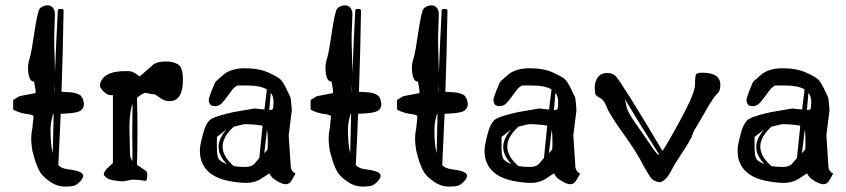

<svg xmlns="http://www.w3.org/2000/svg" viewBox="-20 -684 3163 718"><path d="M293 -299.8V-300.3C291.3 -314.9 285.8 -324.9 276.4 -330.1C266.9 -335.3 254.5 -338.3 239 -339.1C223.6 -339.9 213.9 -340.5 210 -340.8C213.5 -441.7 216.1 -543.1 217.8 -645C217.8 -648.6 214.3 -650.5 207.3 -650.6C200.3 -650.8 196.6 -649.1 196.3 -645.5C192.1 -567.4 188.5 -488.9 185.5 -410.2C185.5 -426.4 185.1 -448.4 184.1 -476.1C183.1 -503.7 182.6 -527.3 182.6 -546.9L185.5 -632.8V-633.3C184.9 -642.7 182.1 -650.2 177.2 -655.8C172.4 -661.3 165.7 -664.1 157.2 -664.1H156.7C144.7 -663.4 135.3 -659.2 128.4 -651.4L127.9 -650.9C122.4 -642.1 116 -612.7 108.6 -562.7C101.3 -512.8 95.5 -481 91.3 -467.5C87.1 -454 85 -442.4 85 -432.6V-419.4C86.3 -406.7 88.5 -396.9 91.8 -389.9C95.1 -382.9 100.3 -379.2 107.4 -378.9L113.3 -344.7C113.3 -340.5 113.1 -337.6 112.8 -335.9L52.2 -324.2L29.3 -310.1V-273.9L32.2 -272.5C47.9 -264.6 63.8 -259.8 80.1 -257.8C96.4 -255.9 104.8 -252.8 105.5 -248.5L101.1 -205.6C98.1 -190.6 96.7 -178.1 96.7 -168C96.7 -157.9 97.5 -146.2 99.1 -132.8C100.7 -119.5 105.1 -102.3 112.1 -81.3C119.1 -60.3 126.3 -44.8 133.8 -34.7C141.3 -24.6 153.2 -14 169.7 -2.9C186.1 8.1 203.5 13.7 221.7 13.7C239.9 13.7 252.4 12.4 259 9.8C265.7 7.2 272.7 2 280 -5.9C287.4 -13.7 291 -20.8 291 -27.1C291 -33.4 285.6 -38.6 274.7 -42.5C263.8 -46.4 250.2 -49.2 234.1 -51C218 -52.8 206.1 -57.9 198.2 -66.4C201.5 -130.2 204.4 -194.2 207 -258.3L223.1 -259.3C252.1 -260.6 271.2 -264 280.3 -269.5C289.4 -275.1 293.9 -284 293.9 -296.4V-297.4ZM172.9 -234.9 178.2 -257.3H180.7C179.4 -208.5 178.2 -159.7 177.2 -110.8C174 -124.2 171.8 -138.3 170.7 -153.3C169.5 -168.3 168.9 -182.9 168.9 -197C168.9 -211.2 170.2 -223.8 172.9 -234.9ZM184.6 -376C184.2 -364.9 183.8 -353.7 183.1 -342.3H182.1Z M463.9 -213.4C464.8 -251.1 468.8 -278.6 475.6 -295.9C474.9 -260.4 474.6 -224.8 474.6 -189C474.6 -153.2 474.9 -117.4 475.6 -81.5C470.7 -88.7 467.6 -95.7 466.3 -102.5ZM546.9 -332H555.7C558.3 -332 565.4 -327.6 577.1 -318.8C588.9 -310.1 601.2 -305.7 614.3 -305.7C647.5 -305.7 664.1 -332.7 664.1 -386.7C664.1 -416 658.4 -434.6 647 -442.4C635.6 -450.2 620.2 -454.1 600.8 -454.1C581.5 -454.1 566.4 -450.8 555.7 -444.3H555.2L502.4 -397.9L489.7 -407.2C479.3 -414.4 469.7 -418 460.9 -418H447.3C399.7 -418 370 -405.4 357.9 -380.4C355 -373.9 353.5 -368.3 353.5 -363.8C353.5 -359.2 358 -352.1 366.9 -342.5C375.9 -332.9 385.4 -328.1 395.5 -328.1H402.3V-74.2L384.8 -58.1C373.7 -48 368.2 -39.4 368.2 -32.2V-30.8L368.7 -29.8C374.2 -19.4 385.5 -12.8 402.6 -10C419.7 -7.2 431.1 -5.9 436.8 -5.9C442.5 -5.9 451.2 -7.3 462.9 -10.3C467.4 -11.6 473.3 -12.2 480.5 -12.2C491.5 -12.2 505.7 -10.7 522.9 -7.8H523.9C528.5 -7.8 530.8 -15.5 530.8 -30.8L530.3 -37.1C529.9 -38.1 529.4 -39.2 528.6 -40.5C527.8 -41.8 526.9 -43.1 526.1 -44.2C525.3 -45.3 520.2 -49 510.7 -55.2C501.3 -61.4 495.1 -65.4 492.2 -67.4C493.5 -109 494.1 -150.7 494.1 -192.4C494.1 -234 493.5 -276 492.2 -318.4C507.8 -330.7 518.6 -336.9 524.4 -336.9Z M999.5 -275.4C996.9 -273.4 992.7 -272.5 986.8 -272.5L988.3 -288.6L992.7 -336.9C999.5 -328.5 1002.9 -316.9 1002.9 -302.2C1002.9 -287.6 1001.8 -278.6 999.5 -275.4ZM961.9 -213.9C957.7 -173.8 953.6 -133.6 949.7 -93.3C945.5 -88.4 939.7 -81.5 932.4 -72.8C925 -64 913.1 -59.6 896.5 -59.6C879.9 -59.6 865.7 -60.7 854 -63C826.3 -87.1 812.5 -111.3 812.5 -135.7C812.5 -160.5 826.5 -185.4 854.5 -210.4C871.4 -214.4 881.8 -216.9 885.5 -218C889.2 -219.2 894.4 -219.7 901.1 -219.7C907.8 -219.7 918.4 -219.1 932.9 -217.8C947.3 -216.5 957 -215.2 961.9 -213.9ZM1071.3 -271.5C1071.3 -274.1 1070.6 -282.2 1069.3 -295.9C1068 -309.6 1067 -317.5 1066.2 -319.8C1065.3 -322.1 1060.5 -332.4 1051.5 -350.8C1042.6 -369.2 1034.7 -381.5 1028.1 -387.7C1021.4 -393.9 1006.5 -402.3 983.4 -412.8C960.3 -423.4 931 -428.7 895.5 -428.7C860 -428.7 832.7 -420.1 813.5 -402.8C810.5 -400.2 807.2 -397.3 803.5 -394C799.7 -390.8 797 -388.4 795.4 -387C793.8 -385.5 792 -383.9 790 -382.1C788.1 -380.3 786.7 -378.8 785.9 -377.7C785.1 -376.5 784.2 -375.1 783.2 -373.3C782.2 -371.5 778.2 -361.7 771.2 -344C764.2 -326.3 760.7 -314.8 760.7 -309.6C760.7 -304.4 762.3 -299.3 765.4 -294.4C768.5 -289.6 774.6 -287.1 783.7 -287.1C792.8 -287.1 800.8 -290.2 807.6 -296.4C814.5 -302.6 823.1 -313.2 833.5 -328.1C843.9 -343.1 851.9 -352.9 857.4 -357.4C863 -362 866.9 -364.3 869.1 -364.3H905.3C937.5 -364.3 961.8 -359.4 978 -349.6C974.8 -324.5 971.7 -299.5 968.8 -274.4L931.6 -278.3L852.1 -264.6C811.4 -255.5 784.3 -247.2 771 -239.7C757.6 -232.3 747.1 -213.6 739.3 -183.8C731.4 -154.1 727.5 -134 727.5 -123.5C727.5 -113.1 728.2 -104.2 729.5 -96.7C738.9 -50.1 773.3 -20.5 832.5 -7.8C859.5 -2.6 882.6 0 901.6 0C920.7 0 938.5 -4.9 955.1 -14.6L985.4 -34.7L986.8 -35.6C988.1 -34.3 990.4 -30.9 993.7 -25.4C996.9 -19.9 1004.9 -13.4 1017.6 -6.1C1030.3 1.2 1040.4 4.9 1047.9 4.9H1048.8C1058.6 4.9 1066.6 -1.1 1072.8 -13.2L1085 -34.7L1077.1 -40C1071.3 -45.9 1068 -52.2 1067.4 -59.1L1059.6 -178.2ZM968.3 -111.3C971.8 -140.3 975.3 -169.1 978.5 -197.8C980.5 -189.6 981.4 -176.7 981.4 -158.9C981.4 -141.2 981.2 -130.7 980.7 -127.4C980.2 -124.2 976.1 -118.8 968.3 -111.3ZM827.1 -199.7C807.3 -177.6 797.4 -155.8 797.4 -134.3C797.4 -112.8 807.6 -91.5 828.1 -70.3C813.8 -75.8 804 -81.9 798.8 -88.6C793.6 -95.3 791 -110 791 -132.8V-171.9Z M1405.3 -299.8V-300.3C1403.6 -314.9 1398.1 -324.9 1388.7 -330.1C1379.2 -335.3 1366.8 -338.3 1351.3 -339.1C1335.9 -339.9 1326.2 -340.5 1322.3 -340.8C1325.8 -441.7 1328.5 -543.1 1330.1 -645C1330.1 -648.6 1326.6 -650.5 1319.6 -650.6C1312.6 -650.8 1308.9 -649.1 1308.6 -645.5C1304.4 -567.4 1300.8 -488.9 1297.9 -410.2C1297.9 -426.4 1297.4 -448.4 1296.4 -476.1C1295.4 -503.7 1294.9 -527.3 1294.9 -546.9L1297.9 -632.8V-633.3C1297.2 -642.7 1294.4 -650.2 1289.6 -655.8C1284.7 -661.3 1278 -664.1 1269.5 -664.1H1269C1257 -663.4 1247.6 -659.2 1240.7 -651.4L1240.2 -650.9C1234.7 -642.1 1228.3 -612.7 1220.9 -562.7C1213.6 -512.8 1207.8 -481 1203.6 -467.5C1199.4 -454 1197.3 -442.4 1197.3 -432.6V-419.4C1198.6 -406.7 1200.8 -396.9 1204.1 -389.9C1207.4 -382.9 1212.6 -379.2 1219.7 -378.9L1225.6 -344.7C1225.6 -340.5 1225.4 -337.6 1225.1 -335.9L1164.6 -324.2L1141.6 -310.1V-273.9L1144.5 -272.5C1160.2 -264.6 1176.1 -259.8 1192.4 -257.8C1208.7 -255.9 1217.1 -252.8 1217.8 -248.5L1213.4 -205.6C1210.4 -190.6 1209 -178.1 1209 -168C1209 -157.9 1209.8 -146.2 1211.4 -132.8C1213.1 -119.5 1217.4 -102.3 1224.4 -81.3C1231.4 -60.3 1238.6 -44.8 1246.1 -34.7C1253.6 -24.6 1265.5 -14 1282 -2.9C1298.4 8.1 1315.8 13.7 1334 13.7C1352.2 13.7 1364.7 12.4 1371.3 9.8C1378 7.2 1385 2 1392.3 -5.9C1399.7 -13.7 1403.3 -20.8 1403.3 -27.1C1403.3 -33.4 1397.9 -38.6 1387 -42.5C1376.1 -46.4 1362.5 -49.2 1346.4 -51C1330.3 -52.8 1318.4 -57.9 1310.5 -66.4C1313.8 -130.2 1316.7 -194.2 1319.3 -258.3L1335.4 -259.3C1364.4 -260.6 1383.5 -264 1392.6 -269.5C1401.7 -275.1 1406.2 -284 1406.2 -296.4V-297.4ZM1285.2 -234.9 1290.5 -257.3H1293C1291.7 -208.5 1290.5 -159.7 1289.6 -110.8C1286.3 -124.2 1284.1 -138.3 1283 -153.3C1281.8 -168.3 1281.2 -182.9 1281.2 -197C1281.2 -211.2 1282.6 -223.8 1285.2 -234.9ZM1296.9 -376C1296.5 -364.9 1296.1 -353.7 1295.4 -342.3H1294.4Z M1728.5 -299.8V-300.3C1726.9 -314.9 1721.4 -324.9 1711.9 -330.1C1702.5 -335.3 1690 -338.3 1674.6 -339.1C1659.1 -339.9 1649.4 -340.5 1645.5 -340.8C1649.1 -441.7 1651.7 -543.1 1653.3 -645C1653.3 -648.6 1649.8 -650.5 1642.8 -650.6C1635.8 -650.8 1632.2 -649.1 1631.8 -645.5C1627.6 -567.4 1624 -488.9 1621.1 -410.2C1621.1 -426.4 1620.6 -448.4 1619.6 -476.1C1618.7 -503.7 1618.2 -527.3 1618.2 -546.9L1621.1 -632.8V-633.3C1620.4 -642.7 1617.7 -650.2 1612.8 -655.8C1607.9 -661.3 1601.2 -664.1 1592.8 -664.1H1592.3C1580.2 -663.4 1570.8 -659.2 1564 -651.4L1563.5 -650.9C1557.9 -642.1 1551.5 -612.7 1544.2 -562.7C1536.9 -512.8 1531.1 -481 1526.9 -467.5C1522.6 -454 1520.5 -442.4 1520.5 -432.6V-419.4C1521.8 -406.7 1524.1 -396.9 1527.3 -389.9C1530.6 -382.9 1535.8 -379.2 1543 -378.9L1548.8 -344.7C1548.8 -340.5 1548.7 -337.6 1548.3 -335.9L1487.8 -324.2L1464.8 -310.1V-273.9L1467.8 -272.5C1483.4 -264.6 1499.3 -259.8 1515.6 -257.8C1531.9 -255.9 1540.4 -252.8 1541 -248.5L1536.6 -205.6C1533.7 -190.6 1532.2 -178.1 1532.2 -168C1532.2 -157.9 1533 -146.2 1534.7 -132.8C1536.3 -119.5 1540.6 -102.3 1547.6 -81.3C1554.6 -60.3 1561.8 -44.8 1569.3 -34.7C1576.8 -24.6 1588.8 -14 1605.2 -2.9C1621.7 8.1 1639 13.7 1657.2 13.7C1675.5 13.7 1687.9 12.4 1694.6 9.8C1701.3 7.2 1708.3 2 1715.6 -5.9C1722.9 -13.7 1726.6 -20.8 1726.6 -27.1C1726.6 -33.4 1721.1 -38.6 1710.2 -42.5C1699.3 -46.4 1685.8 -49.2 1669.7 -51C1653.6 -52.8 1641.6 -57.9 1633.8 -66.4C1637 -130.2 1640 -194.2 1642.6 -258.3L1658.7 -259.3C1687.7 -260.6 1706.7 -264 1715.8 -269.5C1724.9 -275.1 1729.5 -284 1729.5 -296.4V-297.4ZM1608.4 -234.9 1613.8 -257.3H1616.2C1614.9 -208.5 1613.8 -159.7 1612.8 -110.8C1609.5 -124.2 1607.3 -138.3 1606.2 -153.3C1605.1 -168.3 1604.5 -182.9 1604.5 -197C1604.5 -211.2 1605.8 -223.8 1608.4 -234.9ZM1620.1 -376C1619.8 -364.9 1619.3 -353.7 1618.7 -342.3H1617.7Z M2064 -275.4C2061.4 -273.4 2057.1 -272.5 2051.3 -272.5L2052.7 -288.6L2057.1 -336.9C2064 -328.5 2067.4 -316.9 2067.4 -302.2C2067.4 -287.6 2066.2 -278.6 2064 -275.4ZM2026.4 -213.9C2022.1 -173.8 2018.1 -133.6 2014.2 -93.3C2009.9 -88.4 2004.2 -81.5 1996.8 -72.8C1989.5 -64 1977.5 -59.6 1960.9 -59.6C1944.3 -59.6 1930.2 -60.7 1918.5 -63C1890.8 -87.1 1877 -111.3 1877 -135.7C1877 -160.5 1891 -185.4 1918.9 -210.4C1935.9 -214.4 1946.2 -216.9 1950 -218C1953.7 -219.2 1958.9 -219.7 1965.6 -219.7C1972.2 -219.7 1982.8 -219.1 1997.3 -217.8C2011.8 -216.5 2021.5 -215.2 2026.4 -213.9ZM2135.7 -271.5C2135.7 -274.1 2135.1 -282.2 2133.8 -295.9C2132.5 -309.6 2131.4 -317.5 2130.6 -319.8C2129.8 -322.1 2124.9 -332.4 2116 -350.8C2107 -369.2 2099.2 -381.5 2092.5 -387.7C2085.9 -393.9 2071 -402.3 2047.9 -412.8C2024.7 -423.4 1995.4 -428.7 1960 -428.7C1924.5 -428.7 1897.1 -420.1 1877.9 -402.8C1875 -400.2 1871.7 -397.3 1867.9 -394C1864.2 -390.8 1861.5 -388.4 1859.9 -387C1858.2 -385.5 1856.4 -383.9 1854.5 -382.1C1852.5 -380.3 1851.2 -378.8 1850.3 -377.7C1849.5 -376.5 1848.6 -375.1 1847.7 -373.3C1846.7 -371.5 1842.7 -361.7 1835.7 -344C1828.7 -326.3 1825.2 -314.8 1825.2 -309.6C1825.2 -304.4 1826.7 -299.3 1829.8 -294.4C1832.9 -289.6 1839 -287.1 1848.1 -287.1C1857.3 -287.1 1865.2 -290.2 1872.1 -296.4C1878.9 -302.6 1887.5 -313.2 1897.9 -328.1C1908.4 -343.1 1916.3 -352.9 1921.9 -357.4C1927.4 -362 1931.3 -364.3 1933.6 -364.3H1969.7C2002 -364.3 2026.2 -359.4 2042.5 -349.6C2039.2 -324.5 2036.1 -299.5 2033.2 -274.4L1996.1 -278.3L1916.5 -264.6C1875.8 -255.5 1848.8 -247.2 1835.4 -239.7C1822.1 -232.3 1811.5 -213.6 1803.7 -183.8C1795.9 -154.1 1792 -134 1792 -123.5C1792 -113.1 1792.6 -104.2 1793.9 -96.7C1803.4 -50.1 1837.7 -20.5 1897 -7.8C1924 -2.6 1947 0 1966.1 0C1985.1 0 2002.9 -4.9 2019.5 -14.6L2049.8 -34.7L2051.3 -35.6C2052.6 -34.3 2054.9 -30.9 2058.1 -25.4C2061.4 -19.9 2069.3 -13.4 2082 -6.1C2094.7 1.2 2104.8 4.9 2112.3 4.9H2113.3C2123 4.9 2131 -1.1 2137.2 -13.2L2149.4 -34.7L2141.6 -40C2135.7 -45.9 2132.5 -52.2 2131.8 -59.1L2124 -178.2ZM2032.7 -111.3C2036.3 -140.3 2039.7 -169.1 2043 -197.8C2044.9 -189.6 2045.9 -176.7 2045.9 -158.9C2045.9 -141.2 2045.7 -130.7 2045.2 -127.4C2044.7 -124.2 2040.5 -118.8 2032.7 -111.3ZM1891.6 -199.7C1871.7 -177.6 1861.8 -155.8 1861.8 -134.3C1861.8 -112.8 1872.1 -91.5 1892.6 -70.3C1878.3 -75.8 1868.5 -81.9 1863.3 -88.6C1858.1 -95.3 1855.5 -110 1855.5 -132.8V-171.9Z M2316.9 -313C2358.6 -243.3 2401.5 -174 2445.8 -105C2445.5 -105 2443.6 -105.6 2440.2 -106.7C2436.8 -107.8 2426.8 -120.7 2410.4 -145.3C2394 -169.8 2376 -195.8 2356.4 -223.1C2336.9 -250.5 2325.6 -271.7 2322.5 -286.9C2319.4 -302 2317.5 -310.7 2316.9 -313ZM2606.4 -412.1C2593.1 -412.1 2585.2 -409.9 2582.8 -405.5C2580.3 -401.1 2579.1 -388.5 2579.1 -367.7C2579.1 -346.8 2562 -304.9 2527.8 -241.7C2493.7 -178.5 2470.2 -137.9 2457.5 -119.6C2407.4 -203.9 2367.8 -269.1 2338.9 -315.2C2309.9 -361.2 2291.6 -388.8 2283.9 -397.7C2276.3 -406.7 2265 -411.1 2250 -411.1C2235 -411.1 2223.6 -405.8 2215.8 -395C2208 -384.3 2204.1 -371.9 2204.1 -357.9C2204.1 -343.9 2205.2 -334.8 2207.3 -330.6C2209.4 -326.3 2215.3 -321.9 2224.9 -317.1C2234.5 -312.4 2242.6 -301 2249.3 -283C2255.9 -264.9 2276.8 -231.6 2311.8 -183.1C2346.8 -134.6 2371.7 -94.7 2386.7 -63.5L2410.6 -23.4C2416.8 -15 2423.3 -9.4 2430.2 -6.8C2437 -4.2 2443 -2.9 2448 -2.9C2453 -2.9 2459.6 -6.5 2467.5 -13.7C2475.5 -20.8 2483.2 -31.7 2490.5 -46.4C2497.8 -61 2512 -84.3 2533.2 -116.2C2554.4 -148.1 2566.2 -168.8 2568.8 -178.2C2571.5 -187.7 2574.8 -195.3 2578.9 -201.2C2582.9 -207 2595.8 -228.9 2617.4 -266.8C2639.1 -304.8 2653.9 -327 2661.9 -333.5C2669.8 -340 2673.8 -351.1 2673.8 -366.7C2673.8 -397 2651.4 -412.1 2606.4 -412.1Z M3010.3 -275.4C3007.6 -273.4 3003.4 -272.5 2997.6 -272.5L2999 -288.6L3003.4 -336.9C3010.3 -328.5 3013.7 -316.9 3013.7 -302.2C3013.7 -287.6 3012.5 -278.6 3010.3 -275.4ZM2972.7 -213.9C2968.4 -173.8 2964.4 -133.6 2960.4 -93.3C2956.2 -88.4 2950.4 -81.5 2943.1 -72.8C2935.8 -64 2923.8 -59.6 2907.2 -59.6C2890.6 -59.6 2876.5 -60.7 2864.7 -63C2837.1 -87.1 2823.2 -111.3 2823.2 -135.7C2823.2 -160.5 2837.2 -185.4 2865.2 -210.4C2882.2 -214.4 2892.5 -216.9 2896.2 -218C2900 -219.2 2905.2 -219.7 2911.9 -219.7C2918.5 -219.7 2929.1 -219.1 2943.6 -217.8C2958.1 -216.5 2967.8 -215.2 2972.7 -213.9ZM3082 -271.5C3082 -274.1 3081.4 -282.2 3080.1 -295.9C3078.8 -309.6 3077.7 -317.5 3076.9 -319.8C3076.1 -322.1 3071.2 -332.4 3062.3 -350.8C3053.3 -369.2 3045.5 -381.5 3038.8 -387.7C3032.1 -393.9 3017.3 -402.3 2994.1 -412.8C2971 -423.4 2941.7 -428.7 2906.2 -428.7C2870.8 -428.7 2843.4 -420.1 2824.2 -402.8C2821.3 -400.2 2818 -397.3 2814.2 -394C2810.5 -390.8 2807.8 -388.4 2806.2 -387C2804.5 -385.5 2802.7 -383.9 2800.8 -382.1C2798.8 -380.3 2797.4 -378.8 2796.6 -377.7C2795.8 -376.5 2794.9 -375.1 2793.9 -373.3C2793 -371.5 2789 -361.7 2782 -344C2775 -326.3 2771.5 -314.8 2771.5 -309.6C2771.5 -304.4 2773 -299.3 2776.1 -294.4C2779.2 -289.6 2785.3 -287.1 2794.4 -287.1C2803.5 -287.1 2811.5 -290.2 2818.4 -296.4C2825.2 -302.6 2833.8 -313.2 2844.2 -328.1C2854.7 -343.1 2862.6 -352.9 2868.2 -357.4C2873.7 -362 2877.6 -364.3 2879.9 -364.3H2916C2948.2 -364.3 2972.5 -359.4 2988.8 -349.6C2985.5 -324.5 2982.4 -299.5 2979.5 -274.4L2942.4 -278.3L2862.8 -264.6C2822.1 -255.5 2795.1 -247.2 2781.7 -239.7C2768.4 -232.3 2757.8 -213.6 2750 -183.8C2742.2 -154.1 2738.3 -134 2738.3 -123.5C2738.3 -113.1 2738.9 -104.2 2740.2 -96.7C2749.7 -50.1 2784 -20.5 2843.3 -7.8C2870.3 -2.6 2893.3 0 2912.4 0C2931.4 0 2949.2 -4.9 2965.8 -14.6L2996.1 -34.7L2997.6 -35.6C2998.9 -34.3 3001.1 -30.9 3004.4 -25.4C3007.6 -19.9 3015.6 -13.4 3028.3 -6.1C3041 1.2 3051.1 4.9 3058.6 4.9H3059.6C3069.3 4.9 3077.3 -1.1 3083.5 -13.2L3095.7 -34.7L3087.9 -40C3082 -45.9 3078.8 -52.2 3078.1 -59.1L3070.3 -178.2ZM2979 -111.3C2982.6 -140.3 2986 -169.1 2989.3 -197.8C2991.2 -189.6 2992.2 -176.7 2992.2 -158.9C2992.2 -141.2 2991.9 -130.7 2991.5 -127.4C2991 -124.2 2986.8 -118.8 2979 -111.3ZM2837.9 -199.7C2818 -177.6 2808.1 -155.8 2808.1 -134.3C2808.1 -112.8 2818.4 -91.5 2838.9 -70.3C2824.5 -75.8 2814.8 -81.9 2809.6 -88.6C2804.4 -95.3 2801.8 -110 2801.8 -132.8V-171.9Z"/></svg>

Font: Drukaatie burti
Style: Regular
Weight: 400
Version: Version 0.14.4